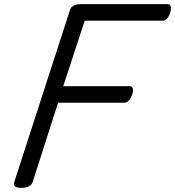

<svg xmlns="http://www.w3.org/2000/svg" viewBox="-20 -895 847 929"><path d="M83 14Q40 14 49 -14L319 -848Q324 -862 337.5 -868.5Q351 -875 373 -875H790Q801 -875 805 -865.5Q809 -856 804 -835Q798 -816 788.5 -805.5Q779 -795 768 -795H390L286 -478H608Q619 -478 622.5 -467Q626 -456 619 -436Q612 -417 602 -407.5Q592 -398 581 -398H261L138 -14Q133 0 118.5 7Q104 14 83 14Z"/></svg>

Font: Playwrite DK Loopet
Style: Regular
Weight: 400
Designer: Veronika Burian, José Scaglione
Foundry: TypeTogether
Version: Version 1.002